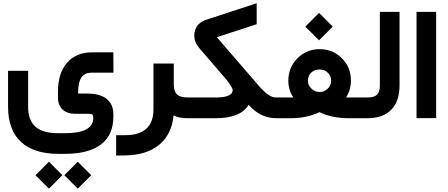

<svg xmlns="http://www.w3.org/2000/svg" viewBox="-20 -724 2742 1176"><path d="M374 349.1 456.1 266.6 538.6 349.1Q535.6 352.1 532.7 355.5Q526.4 361.8 498.5 389.4Q470.7 417 456.1 431.6ZM197.3 349.1 279.8 266.6 361.8 349.1 279.8 431.6ZM335 -162.1Q335 -276.4 390.9 -339.8Q446.8 -403.3 542 -403.3H654.8H674.3V-383.8L674.8 -298.3V-278.8H655.3H539.6Q500 -278.8 480 -251.7Q460 -224.6 458.5 -162.1V-150.9H517.1Q591.3 -150.9 632.8 -118.7Q674.3 -86.4 674.3 -23.9V-9.8Q674.3 103.5 598.4 160.9Q522.5 218.3 378.4 218.3H337.4Q187 218.3 108.2 144.8Q29.3 71.3 29.3 -70.8V-271V-290.5H48.8H132.8H152.3V-271V-70.8Q152.3 12.2 197 52Q241.7 91.8 337.4 91.8H378.4Q551.3 91.8 551.3 -1V-6.8Q551.3 -17.6 545.2 -22.2Q539.1 -26.9 517.1 -26.9H439.9Q391.6 -26.9 363.3 -53.2Q335 -79.6 335 -127Z M1137.7 0H1129.9Q1076.2 0 1043 -17.1Q1032.2 98.6 955.3 162.4Q878.4 226.1 746.6 228L711.4 228.5L691.4 229V209V123.5V104H710.9H745.1Q919.9 104 919.9 -54.7V-315.4V-335H939.5H1024.9H1044.4V-315.4V-206.5Q1044.4 -164.6 1064.2 -145.8Q1084 -127 1129.9 -127H1137.7Q1143.1 -127 1146.5 -106.4Q1149.9 -85.9 1149.9 -66.9V-61.5Q1149.9 -41.5 1146.7 -20.8Q1143.6 0 1137.7 0Z M1677.7 0H1670.4Q1574.7 0 1502.9 -82Q1453.1 0 1301.8 0H1132.3Q1126.5 0 1123.3 -20.8Q1120.1 -41.5 1120.1 -61.5V-66.9Q1120.1 -85.9 1123.5 -106.4Q1127 -127 1132.3 -127H1302.7Q1405.3 -127 1405.3 -172.9Q1405.3 -176.8 1400.6 -186.3Q1396 -195.8 1384.3 -212.9Q1372.6 -230 1355.5 -249.5L1202.1 -427.7Q1169.9 -464.8 1169.9 -506.8Q1170.4 -542 1189.2 -566.7Q1208 -591.3 1241.7 -602.5L1552.2 -704.1V-677.2V-589.8V-575.7L1308.1 -496.1L1567.4 -195.8Q1583 -178.2 1597.7 -164.6Q1612.3 -150.9 1624.5 -142.8Q1636.7 -134.8 1647.2 -130.9Q1657.7 -127 1666 -127H1677.7Q1683.1 -127 1686.5 -106.4Q1689.9 -85.9 1689.9 -66.9V-61.5Q1689.9 -41.5 1686.8 -20.8Q1683.6 0 1677.7 0Z M1850.1 -561 1934.1 -645 2018.1 -561 1934.1 -477.1ZM2176.8 0H2110.4Q2066.9 0 2021 -9Q1975.1 -18.1 1936.5 -37.1Q1860.8 0 1762.2 0H1672.9Q1667 0 1663.8 -20.8Q1660.6 -41.5 1660.6 -61.5V-66.9Q1660.6 -85.9 1664.1 -106.4Q1667.5 -127 1672.9 -127H1776.4Q1746.1 -172.9 1746.1 -230Q1746.1 -311 1801.8 -366.9Q1857.4 -422.9 1938 -422.9Q2018.1 -422.9 2073.7 -367.4Q2129.4 -312 2129.4 -230.5Q2129.4 -172.9 2099.6 -127H2176.8Q2182.1 -127 2185.5 -106.4Q2189 -85.9 2189 -66.9V-61.5Q2189 -41.5 2185.8 -20.8Q2182.6 0 2176.8 0ZM2008.3 -229.5Q2008.3 -258.3 1988.3 -278.3Q1968.3 -298.3 1937.5 -298.3Q1905.8 -298.3 1886 -279.1Q1866.2 -259.8 1866.2 -229.5Q1866.2 -201.7 1887.5 -181.2Q1908.7 -160.6 1937.5 -160.6Q1966.3 -160.6 1987.3 -180.9Q2008.3 -201.2 2008.3 -229.5Z M2171.9 -127H2231.4Q2272 -127 2289.3 -144Q2306.6 -161.1 2306.6 -200.7V-631.8V-651.4H2326.2H2407.7H2427.2V-631.8V-201.2Q2427.2 -104.5 2376.7 -52.2Q2326.2 0 2231 0H2171.9Q2166 0 2162.8 -20.8Q2159.7 -41.5 2159.7 -61.5V-66.9Q2159.7 -85.9 2163.1 -106.4Q2166.5 -127 2171.9 -127Z M2550.8 -651.4H2631.8H2651.4V-631.8V-20V-0.5H2631.8H2550.8H2531.2V-20V-631.8V-651.4Z"/></svg>

Font: Shabnam FD
Style: Bold-FD
Weight: 700
Foundry: DejaVu fonts team - Redesigned by Saber Rastikerdar - Based on Vazir font
Version: Version 5.0.1